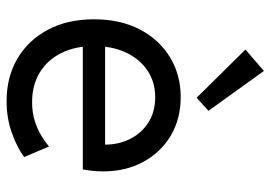

<svg xmlns="http://www.w3.org/2000/svg" viewBox="-140 -680 828 588"><g transform="rotate(90 274.0 -386.0)"><path d="M289.1 7.8Q216.3 7.8 159.9 -25.1Q103.5 -58.1 71.3 -118.2Q39.1 -178.2 39.1 -259.8Q39.1 -340.8 70.3 -400.4Q101.6 -460 155.5 -492.7Q209.5 -525.4 277.3 -525.4Q344.2 -525.4 395.5 -494.9Q446.8 -464.4 475.8 -410.6Q504.9 -356.9 504.9 -288.1Q504.9 -267.1 502.7 -250.5Q500.5 -233.9 499 -225.6H102.5V-293.9H422.9Q422.9 -335.9 405.3 -370.8Q387.7 -405.8 355 -426.5Q322.3 -447.3 277.3 -447.3Q231.4 -447.3 196.3 -423.8Q161.1 -400.4 141.1 -358.2Q121.1 -315.9 121.1 -259.8Q121.1 -203.1 142.1 -160.4Q163.1 -117.7 201.7 -94Q240.2 -70.3 293 -70.3Q324.2 -70.3 349.9 -78.4Q375.5 -86.4 395.3 -98.4Q415 -110.4 428.7 -122.1L460.9 -45.9Q431.2 -23.9 386.5 -8.1Q341.8 7.8 289.1 7.8ZM279.3 -574.2 131.8 -723.6 197.3 -780.3 319.3 -610.4Z"/></g></svg>

Font: Reddit Sans
Style: Regular
Weight: 400
Designer: Stephen Hutchings
Foundry: Reddit
Version: Version 1.014